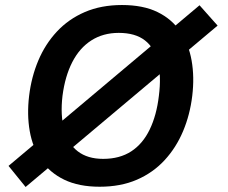

<svg xmlns="http://www.w3.org/2000/svg" viewBox="-20 -733 908 765"><path d="M14 -72 775 -712 847 -631 82 12ZM377 11Q294 11 236 -17Q178 -45 144 -95Q110 -145 98.5 -210.5Q87 -276 96 -351Q105 -426 132.5 -491.5Q160 -557 206.5 -607Q253 -657 318 -685Q383 -713 466 -713Q550 -713 607.5 -685Q665 -657 698.5 -607Q732 -557 743.5 -491.5Q755 -426 746 -351Q737 -276 709.5 -210.5Q682 -145 636 -95Q590 -45 525.5 -17Q461 11 377 11ZM391 -100Q457 -100 503 -130Q549 -160 576.5 -217Q604 -274 613 -351Q623 -429 609.5 -485.5Q596 -542 557.5 -572Q519 -602 453 -602Q391 -602 344 -572Q297 -542 268 -485.5Q239 -429 229 -351Q220 -274 235.5 -217Q251 -160 290 -130Q329 -100 391 -100Z"/></svg>

Font: Inclusive Sans SemiBold
Style: Italic
Weight: 600
Italic angle: -7°
Designer: Olivia King
Foundry: Olivia King
Version: Version 2.004